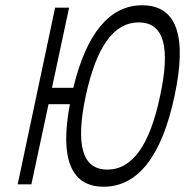

<svg xmlns="http://www.w3.org/2000/svg" viewBox="-20 -699 702 728"><path d="M189 -670 47 0H99L164 -304H245C206 -98 249 9 373 9C504 9 594 -109 642 -336C690 -561 651 -679 519 -679C395 -679 307 -571 258 -366H177L242 -670ZM305 -335C345 -520 410 -614 506 -614C602 -614 627 -520 587 -335C548 -150 483 -56 387 -56C291 -56 266 -150 305 -335Z"/></svg>

Font: LT Wave Mono Light
Style: Italic
Weight: 300
Designer: Daniel Lyons
Version: Version 2.5 (Glyphs App)